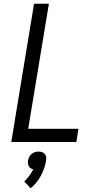

<svg xmlns="http://www.w3.org/2000/svg" viewBox="-20 -755 540 1021"><path d="M40 0 161 -735H240L130 -70H397L386 0ZM143 246 109 210Q124 196 136 179.5Q148 163 157 145Q149 144 142.5 139.5Q136 135 133 128.5Q130 122 129 114.5Q128 107 129 99Q131 89 135.5 79.5Q140 70 148 63.5Q156 57 165.5 54Q175 51 185 51Q195 51 203.5 54Q212 57 218 63.5Q224 70 225.5 79.5Q227 89 225 99Q222 119 215 139Q208 159 198 178Q188 197 174 214.5Q160 232 143 246Z"/></svg>

Font: Iosevka Fixed
Style: Italic
Weight: 400
Italic angle: -9°
Monospace: yes
Designer: Belleve Invis
Foundry: Belleve Invis
Version: Version 33.2.4